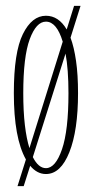

<svg xmlns="http://www.w3.org/2000/svg" viewBox="-20 -580 323 652"><path d="M39.5 52 68 -38.5Q27 -111.5 27 -263.5Q27 -402.5 57.8 -464.5Q88.5 -526.5 136 -526.5Q179 -526.5 206.5 -480L231.5 -560H253.5L219.5 -452Q231.5 -420 238.2 -373.2Q245 -326.5 245 -263.5Q245 -137 215.5 -63Q186 11 136 11Q106 11 82.5 -17L60.5 52ZM59 -263.5Q59 -202 64.5 -155.2Q70 -108.5 80 -77L193 -438.5Q172.5 -506.5 136 -506.5Q103 -506.5 81 -447Q59 -387.5 59 -263.5ZM136 -9Q168.5 -9 190.5 -73Q212.5 -137 212.5 -263.5Q212.5 -304 210 -337.8Q207.5 -371.5 202.5 -398L91.5 -46.5Q110.5 -9 136 -9Z"/></svg>

Font: Imbue 50pt Thin
Style: Regular
Weight: 100
Designer: Tyler Finck
Foundry: Etcetera Type Company
Version: Version 1.102; ttfautohint (v1.8.3)